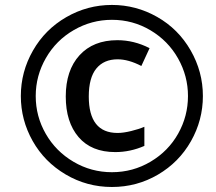

<svg xmlns="http://www.w3.org/2000/svg" viewBox="-20 -744 872 774"><path d="M454.1 -504.9Q398.9 -504.9 368.4 -467.8Q337.9 -430.7 337.9 -355Q337.9 -208 454.1 -208Q477.1 -208 508.8 -215.8Q540.5 -223.6 562 -232.9V-155.8Q504.9 -130.9 444.8 -130.9Q348.6 -130.9 296.9 -191.2Q245.1 -251.5 245.1 -355Q245.1 -460.4 300.5 -521.2Q356 -582 453.1 -582Q520.5 -582 583 -549.8L549.8 -478Q498 -504.9 454.1 -504.9ZM64 -356.9Q64 -454.6 112.8 -540Q161.6 -625.5 247.1 -674.8Q332.5 -724.1 431.2 -724.1Q528.3 -724.1 613.5 -675.8Q698.7 -627.4 748.3 -541.3Q797.9 -455.1 797.9 -356.9Q797.9 -259.8 749.8 -174.8Q701.7 -89.8 616.7 -40Q531.7 9.8 431.2 9.8Q330.1 9.8 244.6 -40.8Q159.2 -91.3 111.6 -175.8Q64 -260.3 64 -356.9ZM124 -356.9Q124 -274.9 164.6 -204.3Q205.1 -133.8 276.4 -91.8Q347.7 -49.8 431.2 -49.8Q515.6 -49.8 587.2 -92.3Q658.7 -134.8 698.2 -205.3Q737.8 -275.9 737.8 -356.9Q737.8 -437.5 697.8 -508.5Q657.7 -579.6 586.7 -621.8Q515.6 -664.1 431.2 -664.1Q349.1 -664.1 277.6 -622.8Q206.1 -581.5 165 -510Q124 -438.5 124 -356.9Z"/></svg>

Font: Open Sans Semibold
Style: Italic
Weight: 600
Italic angle: -12°
Foundry: Ascender Corporation
Version: Version 1.10